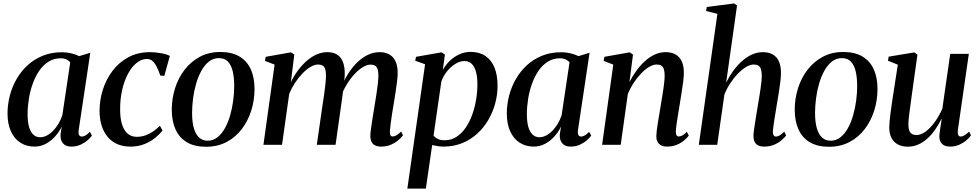

<svg xmlns="http://www.w3.org/2000/svg" viewBox="-20 -837 5662 1110"><path d="M435 -85.5Q432 -64 437.5 -55.8Q443 -47.5 453.5 -47.5Q463 -47.5 474.8 -54.2Q486.5 -61 499.5 -75L511.5 -53Q504 -42 487.2 -27Q470.5 -12 446.5 -0.8Q422.5 10.5 392.5 10.5Q359.5 10.5 343.5 -9Q327.5 -28.5 330 -61.5L337 -105.5Q323.5 -76.5 300 -49.8Q276.5 -23 245.8 -6.2Q215 10.5 179 10.5Q132.5 10.5 97.2 -12.5Q62 -35.5 42.8 -78.5Q23.5 -121.5 23.5 -181Q23.5 -232.5 36.8 -283.8Q50 -335 76 -380.2Q102 -425.5 140 -460.2Q178 -495 227.8 -515Q277.5 -535 338 -535Q365.5 -535 391.5 -528.8Q417.5 -522.5 438 -512.5L502 -532ZM386 -476Q378.5 -486.5 364.8 -493.2Q351 -500 331 -500Q291.5 -500 260.5 -480.5Q229.5 -461 206.8 -427.8Q184 -394.5 169 -352.5Q154 -310.5 146.8 -265.2Q139.5 -220 139.5 -177.5Q139.5 -130 148.8 -100.5Q158 -71 174.2 -57.2Q190.5 -43.5 211.5 -43.5Q231.5 -43.5 250.8 -53.5Q270 -63.5 287.2 -81.2Q304.5 -99 318.2 -122Q332 -145 340.5 -171.5Z M734.5 10.5Q649.5 10.5 602.8 -45.2Q556 -101 555.5 -196Q555.5 -258 574.5 -318.2Q593.5 -378.5 630.8 -427.8Q668 -477 722.5 -506.2Q777 -535.5 847 -535.5Q874.5 -535.5 906.8 -530.2Q939 -525 962 -514L930 -398.5L907 -400Q895 -434.5 883.5 -455.5Q872 -476.5 859.2 -486.2Q846.5 -496 829 -496Q799 -496 771 -474.2Q743 -452.5 721.2 -412.8Q699.5 -373 686.8 -319.2Q674 -265.5 674.5 -202Q674.5 -153 685.5 -118Q696.5 -83 717.8 -64.5Q739 -46 770.5 -46Q797.5 -46 821.2 -54.5Q845 -63 865.8 -77.5Q886.5 -92 904.5 -110L919.5 -82.5Q903 -61 876.5 -39.5Q850 -18 814.5 -3.8Q779 10.5 734.5 10.5Z M1253.5 -536.5Q1319.5 -536.5 1363.2 -511Q1407 -485.5 1429.2 -437.8Q1451.5 -390 1451.5 -322.5Q1451.5 -258 1432.8 -198.2Q1414 -138.5 1378 -91Q1342 -43.5 1289.8 -16Q1237.5 11.5 1171 11.5Q1105.5 11.5 1061.5 -14Q1017.5 -39.5 995.5 -87.2Q973.5 -135 973 -201Q973 -266.5 992 -326.8Q1011 -387 1047.5 -434.2Q1084 -481.5 1136 -509Q1188 -536.5 1253.5 -536.5ZM1245.5 -501Q1213.5 -501 1188.2 -481.2Q1163 -461.5 1144.5 -428.2Q1126 -395 1114 -353.8Q1102 -312.5 1096.2 -268.5Q1090.5 -224.5 1090.5 -184Q1090.5 -131 1101 -95.2Q1111.5 -59.5 1131.5 -41.5Q1151.5 -23.5 1180.5 -23.5Q1212 -23.5 1237 -43.2Q1262 -63 1280.5 -96.2Q1299 -129.5 1310.8 -170.8Q1322.5 -212 1328.2 -255.5Q1334 -299 1334 -339.5Q1334 -388 1325.5 -424.2Q1317 -460.5 1297.8 -480.8Q1278.5 -501 1245.5 -501Z M1681.5 -521.5 1661.5 -362Q1678.5 -397 1701.2 -428Q1724 -459 1751.5 -483.5Q1779 -508 1809.5 -521.8Q1840 -535.5 1872.5 -535.5Q1907.5 -535.5 1930.2 -520.5Q1953 -505.5 1963.5 -476.2Q1974 -447 1973 -404.5Q1973 -397 1971.8 -384.8Q1970.5 -372.5 1968.5 -357.8Q1966.5 -343 1964 -327.5L1950.5 -326Q1969 -373.5 1993.5 -412Q2018 -450.5 2047.2 -478.2Q2076.5 -506 2108.5 -520.8Q2140.5 -535.5 2174 -535.5Q2224.5 -535.5 2251.8 -505.2Q2279 -475 2279 -415.5Q2279 -395 2275.5 -366Q2272 -337 2266.8 -304Q2261.5 -271 2256.5 -239Q2251.5 -210.5 2246.8 -179.8Q2242 -149 2238.5 -122.2Q2235 -95.5 2234 -77.5Q2233.5 -61.5 2237.5 -54.8Q2241.5 -48 2250 -48Q2260 -48 2271.8 -54.5Q2283.5 -61 2299 -76.5L2310 -55Q2301 -42.5 2283.5 -27.2Q2266 -12 2240.8 -0.8Q2215.5 10.5 2182.5 10.5Q2163 10.5 2149 3.8Q2135 -3 2128 -16.8Q2121 -30.5 2121 -51Q2121 -66.5 2125 -95.2Q2129 -124 2134.5 -158.5Q2140 -193 2145.5 -225.5Q2150.5 -257.5 2155.8 -290Q2161 -322.5 2164.2 -351.2Q2167.5 -380 2167.5 -400.5Q2167.5 -435 2157.2 -449.2Q2147 -463.5 2122 -463.5Q2102 -463.5 2077.8 -449Q2053.5 -434.5 2028.8 -407.8Q2004 -381 1982.2 -344.5Q1960.5 -308 1945.5 -264.5L1965.5 -335.5Q1964 -317.5 1961.8 -298.5Q1959.5 -279.5 1956.8 -260.8Q1954 -242 1951.5 -223.5L1920 0H1811.5L1844 -225Q1849 -257 1853.8 -290Q1858.5 -323 1861.5 -351.8Q1864.5 -380.5 1864.5 -400Q1864.5 -435.5 1854.2 -449.8Q1844 -464 1818 -464Q1798.5 -464 1775.2 -450.2Q1752 -436.5 1728.8 -412.5Q1705.5 -388.5 1685.5 -358Q1665.5 -327.5 1652 -294.5L1610.5 0H1503L1567.5 -463.5L1512 -485L1516 -508.5L1662.5 -534.5Z M2335 253.5 2437.5 -465.5 2380.5 -486 2385 -508.5 2533 -534.5 2552 -521.5 2540 -432.5Q2556 -462 2580.8 -485.8Q2605.5 -509.5 2636.2 -523.2Q2667 -537 2700.5 -537Q2751.5 -537 2786.2 -513.5Q2821 -490 2838.8 -446.2Q2856.5 -402.5 2856.5 -341Q2856.5 -290 2843 -239.5Q2829.5 -189 2803.2 -144Q2777 -99 2739 -64.2Q2701 -29.5 2651.8 -9.5Q2602.5 10.5 2543 10.5Q2527 10.5 2510.5 7.8Q2494 5 2478.5 1.5L2442 253.5ZM2486.5 -53Q2496 -41 2511.8 -33.5Q2527.5 -26 2550 -26Q2588.5 -26 2619 -45.8Q2649.5 -65.5 2672.2 -98.8Q2695 -132 2710 -174Q2725 -216 2732.5 -261.5Q2740 -307 2740 -349.5Q2740 -392 2731.8 -422Q2723.5 -452 2707 -468Q2690.5 -484 2665 -484Q2638.5 -484 2611.5 -467Q2584.5 -450 2563.2 -423.2Q2542 -396.5 2531.5 -365.5Z M3321.5 -85.5Q3318.5 -64 3324 -55.8Q3329.5 -47.5 3340 -47.5Q3349.5 -47.5 3361.2 -54.2Q3373 -61 3386 -75L3398 -53Q3390.5 -42 3373.8 -27Q3357 -12 3333 -0.8Q3309 10.5 3279 10.5Q3246 10.5 3230 -9Q3214 -28.5 3216.5 -61.5L3223.5 -105.5Q3210 -76.5 3186.5 -49.8Q3163 -23 3132.2 -6.2Q3101.5 10.5 3065.5 10.5Q3019 10.5 2983.8 -12.5Q2948.5 -35.5 2929.2 -78.5Q2910 -121.5 2910 -181Q2910 -232.5 2923.2 -283.8Q2936.5 -335 2962.5 -380.2Q2988.5 -425.5 3026.5 -460.2Q3064.5 -495 3114.2 -515Q3164 -535 3224.5 -535Q3252 -535 3278 -528.8Q3304 -522.5 3324.5 -512.5L3388.5 -532ZM3272.5 -476Q3265 -486.5 3251.2 -493.2Q3237.5 -500 3217.5 -500Q3178 -500 3147 -480.5Q3116 -461 3093.2 -427.8Q3070.5 -394.5 3055.5 -352.5Q3040.5 -310.5 3033.2 -265.2Q3026 -220 3026 -177.5Q3026 -130 3035.2 -100.5Q3044.5 -71 3060.8 -57.2Q3077 -43.5 3098 -43.5Q3118 -43.5 3137.2 -53.5Q3156.5 -63.5 3173.8 -81.2Q3191 -99 3204.8 -122Q3218.5 -145 3227 -171.5Z M3619 -362.5Q3636.5 -397 3659 -428Q3681.5 -459 3708.5 -483.5Q3735.5 -508 3765.5 -521.8Q3795.5 -535.5 3828 -535.5Q3879 -535.5 3906.2 -505.5Q3933.5 -475.5 3933.5 -416Q3933.5 -395 3929.8 -365.8Q3926 -336.5 3920.8 -303.5Q3915.5 -270.5 3910.5 -239Q3906 -210.5 3900.8 -179.8Q3895.5 -149 3891.8 -122.2Q3888 -95.5 3887 -77.5Q3887 -61.5 3891.5 -54.8Q3896 -48 3904 -48Q3913.5 -48 3925 -54Q3936.5 -60 3951 -75L3962 -53Q3953.5 -41 3936 -26Q3918.5 -11 3893.5 -0.2Q3868.5 10.5 3835.5 10.5Q3817 10.5 3803 3.8Q3789 -3 3781.5 -16.8Q3774 -30.5 3774.5 -51Q3774.5 -62.5 3776.8 -82Q3779 -101.5 3783 -125.5Q3787 -149.5 3791.2 -175.2Q3795.5 -201 3799.5 -225Q3803.5 -249 3807.5 -273.5Q3811.5 -298 3815 -321.2Q3818.5 -344.5 3820.5 -364.8Q3822.5 -385 3822.5 -400.5Q3822.5 -423.5 3817.8 -437.5Q3813 -451.5 3803 -457.8Q3793 -464 3775.5 -464Q3756 -464 3732.5 -450Q3709 -436 3686 -411.8Q3663 -387.5 3643 -357Q3623 -326.5 3609.5 -293L3568.5 0H3461L3525.5 -463.5L3470 -485L3474 -508.5L3620.5 -534.5L3639.5 -521.5Z M4397.5 10.5Q4378 10.5 4364 4Q4350 -2.5 4343 -16.2Q4336 -30 4336 -51Q4336 -62.5 4338.5 -82Q4341 -101.5 4344.8 -125.5Q4348.5 -149.5 4352.8 -175.2Q4357 -201 4361 -225Q4365 -249 4369 -273.5Q4373 -298 4376.5 -321.2Q4380 -344.5 4382 -364.8Q4384 -385 4384 -400.5Q4383.5 -423.5 4379 -437.5Q4374.5 -451.5 4364.2 -457.8Q4354 -464 4337.5 -464Q4317 -464 4293.2 -449.8Q4269.5 -435.5 4245.8 -411Q4222 -386.5 4201.8 -355.5Q4181.5 -324.5 4168 -291L4126.5 0H4020L4127.5 -757L4062 -773.5L4066 -796.5L4223.5 -817L4241 -805.5L4178 -359Q4195 -394 4217.8 -425.8Q4240.5 -457.5 4268 -482.2Q4295.5 -507 4326 -521.2Q4356.5 -535.5 4389.5 -535.5Q4424 -535.5 4447.5 -522.2Q4471 -509 4483 -482.2Q4495 -455.5 4495 -415.5Q4495 -395 4491.5 -365.8Q4488 -336.5 4482.8 -303.5Q4477.5 -270.5 4472 -239Q4468.5 -217.5 4464.8 -194.5Q4461 -171.5 4457.5 -149.5Q4454 -127.5 4451.5 -109Q4449 -90.5 4448 -77.5Q4448 -61.5 4452.8 -54.5Q4457.5 -47.5 4466 -47.5Q4475.5 -47.5 4487 -54Q4498.5 -60.5 4514 -76L4525 -53.5Q4516 -42 4498.8 -26.8Q4481.5 -11.5 4456 -0.5Q4430.5 10.5 4397.5 10.5Z M4855 -536.5Q4921 -536.5 4964.8 -511Q5008.5 -485.5 5030.8 -437.8Q5053 -390 5053 -322.5Q5053 -258 5034.2 -198.2Q5015.5 -138.5 4979.5 -91Q4943.5 -43.5 4891.2 -16Q4839 11.5 4772.5 11.5Q4707 11.5 4663 -14Q4619 -39.5 4597 -87.2Q4575 -135 4574.5 -201Q4574.5 -266.5 4593.5 -326.8Q4612.5 -387 4649 -434.2Q4685.5 -481.5 4737.5 -509Q4789.5 -536.5 4855 -536.5ZM4847 -501Q4815 -501 4789.8 -481.2Q4764.5 -461.5 4746 -428.2Q4727.5 -395 4715.5 -353.8Q4703.5 -312.5 4697.8 -268.5Q4692 -224.5 4692 -184Q4692 -131 4702.5 -95.2Q4713 -59.5 4733 -41.5Q4753 -23.5 4782 -23.5Q4813.5 -23.5 4838.5 -43.2Q4863.5 -63 4882 -96.2Q4900.5 -129.5 4912.2 -170.8Q4924 -212 4929.8 -255.5Q4935.5 -299 4935.5 -339.5Q4935.5 -388 4927 -424.2Q4918.5 -460.5 4899.2 -480.8Q4880 -501 4847 -501Z M5228 11Q5195.5 11 5171.5 -1.5Q5147.5 -14 5134.2 -39Q5121 -64 5121 -100.5Q5121 -115 5123.2 -138.5Q5125.5 -162 5129 -188.5Q5132.5 -215 5136 -239.2Q5139.5 -263.5 5142 -279L5170.5 -463L5113.5 -486L5117.5 -509.5L5265.5 -534L5284 -521.5L5250.5 -281.5Q5248.5 -263 5245 -239.8Q5241.5 -216.5 5238.5 -193.2Q5235.5 -170 5233.5 -150.2Q5231.5 -130.5 5231.5 -119.5Q5231.5 -97 5236.5 -83Q5241.5 -69 5252 -62.8Q5262.5 -56.5 5279 -56.5Q5305 -56.5 5332.5 -77.2Q5360 -98 5385 -132.8Q5410 -167.5 5428 -209L5473.5 -525.5H5581L5517.5 -84Q5515.5 -66.5 5519.8 -57Q5524 -47.5 5534 -47.5Q5543.5 -47.5 5555.8 -54.5Q5568 -61.5 5582.5 -76.5L5593.5 -54.5Q5585 -41.5 5567.2 -26.2Q5549.5 -11 5525.8 -0.2Q5502 10.5 5474 10.5Q5439 10.5 5424.5 -7Q5410 -24.5 5410.5 -49Q5410.5 -52.5 5411.8 -64Q5413 -75.5 5415.2 -90.8Q5417.5 -106 5419.8 -121.5Q5422 -137 5424 -148.5L5422.5 -149Q5407 -117.5 5387 -88.5Q5367 -59.5 5342.8 -37.2Q5318.5 -15 5289.8 -2Q5261 11 5228 11Z"/></svg>

Font: Merriweather 96pt Medium
Style: Italic
Weight: 500
Italic angle: -7.8°
Version: Version 2.101